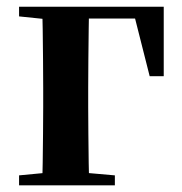

<svg xmlns="http://www.w3.org/2000/svg" viewBox="-20 -556 547 576"><path d="M105.9 0Q107.6 -25.5 108.1 -67.4Q108.6 -109.4 109.1 -154.7Q109.6 -200 109.6 -234.8V-292.5Q109.6 -331.7 109.1 -378.5Q108.6 -425.4 108.1 -468.2Q107.6 -511 105.9 -535.7H247.6Q246.6 -511 246.1 -468.2Q245.6 -425.4 245.1 -378.5Q244.6 -331.7 244.6 -292.5V-234.8Q244.6 -200 245.1 -154.7Q245.6 -109.4 246.1 -67.4Q246.6 -25.5 247.6 0ZM176.9 -500.4V-535.7H471.2L471.2 -327.4H429L378.4 -527.4L413 -500.4ZM37.2 0V-29.9L145.7 -40.2H207.3L324.6 -29.9V0ZM37.2 -506.8V-535.7H176.9V-495.5H147Z"/></svg>

Font: Early Summer Mincho VF
Style: Regular
Weight: 250
Designer: GuiWonder
Version: Version 1.002